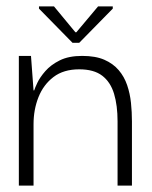

<svg xmlns="http://www.w3.org/2000/svg" viewBox="-20 -581 476 601"><path d="M39 0V-406H77L85 -298H87Q89 -305 97 -322Q105 -339 122 -358.5Q139 -378 167 -392Q195 -406 237 -406Q279 -406 306.5 -394Q334 -382 351.5 -361.5Q369 -341 378 -314.5Q387 -288 390 -259Q393 -230 393 -201V0H348V-201Q348 -251 337 -287.5Q326 -324 300 -344Q274 -364 228 -364Q179 -364 147.5 -340Q116 -316 100.5 -277Q85 -238 85 -192V0ZM207 -447 102 -554V-561H149L216 -480H219L287 -561H333V-554L228 -447Z"/></svg>

Font: Darker Grotesque
Style: Regular
Weight: 400
Designer: Gabriel Lam
Foundry: TypeRant
Version: Version 1.000;gftools[0.9.28]